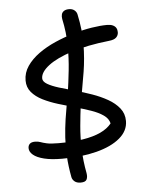

<svg xmlns="http://www.w3.org/2000/svg" viewBox="-62 -866 825 1067"><g transform="rotate(-5 350.0 -333.0)"><path d="M253 9Q193.6 9 153.3 -1Q113 -11 92.7 -28.1Q72.4 -45.2 72.4 -65.8Q72.4 -80.6 81.7 -89.6Q91 -98.6 111.2 -98.6Q128.2 -98.6 140.9 -93.7Q153.6 -88.8 175.6 -83.8Q197.6 -78.8 240.8 -78.8Q318.4 -78.8 377 -88.1Q435.6 -97.4 475.6 -116Q515.6 -134.6 538.4 -163.2Q532.6 -190.2 505.4 -209.3Q478.2 -228.4 437.6 -242.4Q397 -256.4 350 -269.5Q303 -282.6 256.8 -296.8Q210.6 -311 172.5 -330.1Q134.4 -349.2 111.5 -376.4Q88.6 -403.6 88.6 -441.4Q88.6 -485 113.6 -521.6Q138.6 -558.2 180.2 -588.2Q221.8 -618.2 273.3 -640.7Q324.8 -663.2 378.6 -679Q432.4 -694.8 481.2 -702.4Q530 -710 566.4 -710Q586.2 -710 598.7 -704.1Q611.2 -698.2 616.9 -688.3Q622.6 -678.4 622.6 -664.6Q622.6 -647.6 610.5 -635.6Q598.4 -623.6 568.8 -620.8Q448.4 -607.8 361.3 -579.6Q274.2 -551.4 227.9 -515.9Q181.6 -480.4 181.6 -445.4Q181.6 -427.6 205.8 -413.3Q230 -399 269.4 -386.9Q308.8 -374.8 356.2 -361.8Q403.6 -348.8 450.6 -332.3Q497.6 -315.8 537 -293.4Q576.4 -271 600.6 -240.7Q624.8 -210.4 624.8 -169.4Q624.8 -114.6 577.1 -74.3Q529.4 -34 445.6 -12.5Q361.8 9 253 9ZM344.6 150Q322.2 150 309.8 139.1Q297.4 128.2 295.2 113.8Q283.8 53 280.6 -1.6Q277.4 -56.2 280.7 -107.3Q284 -158.4 291.5 -208.6Q299 -258.8 308.2 -309.2Q310.8 -325.2 318.8 -333.8Q326.8 -342.4 340.6 -342.4Q359 -342.4 372.5 -326.6Q386 -310.8 382.2 -279.4Q375.2 -226 369.5 -164.2Q363.8 -102.4 365.9 -35.6Q368 31.2 381.4 100.6Q385 122.6 378 136.3Q371 150 344.6 150ZM362 -284.8Q341 -284.6 326.8 -300.8Q312.6 -317 316 -349.4Q325 -410.6 332.2 -477.4Q339.4 -544.2 338.6 -616.2Q337.8 -688.2 321.2 -765Q318.8 -778.6 321.7 -790.1Q324.6 -801.6 335.1 -808.7Q345.6 -815.8 364.2 -815.8Q381.4 -815.8 393.4 -806.3Q405.4 -796.8 408.4 -782Q427.6 -692.2 426.7 -613.1Q425.8 -534 414 -461.3Q402.2 -388.6 389 -316.8Q386 -302.2 380.8 -293.5Q375.6 -284.8 362 -284.8Z"/></g></svg>

Font: Shantell Sans Light
Style: Regular
Weight: 300
Designer: Stephen Nixon, Anya Danilova, Shantell Martin
Foundry: Arrow Type
Version: Version 1.011;[c5ecc13dd]